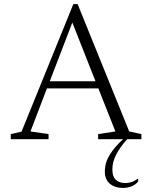

<svg xmlns="http://www.w3.org/2000/svg" viewBox="-20 -685 749 945"><path d="M533 149Q533 184 550 200Q567 216 597 216Q613 216 628 211Q643 206 657 195H660V208Q650 222 630 231Q610 240 584 240Q546 240 521 219.5Q496 199 496 159Q496 116 520 77Q544 38 586 0H463V-25L548 -38L464 -250H211L130 -38L219 -25V0H33V-25L86 -37L341 -665H362L616 -38L676 -25V0H606Q570 40 551.5 76.5Q533 113 533 149ZM225 -285H450L336 -574Z"/></svg>

Font: Spectral ExtraLight
Style: Regular
Weight: 275
Designer: Jean-Baptiste Levee
Foundry: Production Type
Version: Version 2.001